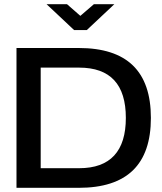

<svg xmlns="http://www.w3.org/2000/svg" viewBox="-20 -900 776 920"><path d="M357 -670H59V0H357C588 0 703 -111 703 -335C703 -559 588 -670 357 -670ZM175 -94V-576H359C509 -576 583 -495 583 -335C583 -176 509 -94 359 -94ZM203 -880 335 -756H396L528 -880H430L365 -824L301 -880Z"/></svg>

Font: LT Wave Medium
Style: Regular
Weight: 500
Designer: Daniel Lyons
Version: Version 2.5 (Glyphs App)